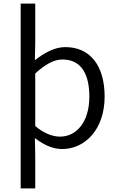

<svg xmlns="http://www.w3.org/2000/svg" viewBox="-20 -816 655 1068"><path d="M95 232H176V45L174 -48C225 -9 274 13 326 13C451 13 562 -94 562 -279C562 -445 486 -554 343 -554C282 -554 224 -520 174 -481L176 -576V-796H95ZM314 -56C277 -56 227 -71 176 -115V-407C231 -458 280 -485 327 -485C435 -485 477 -400 477 -278C477 -141 408 -56 314 -56Z"/></svg>

Font: Source Han Sans JP Normal
Style: Regular
Weight: 350
Designer: Ryoko NISHIZUKA 西塚涼子 (kana, bopomofo & ideographs); Paul D. Hunt (Latin, Greek & Cyrillic); Sandoll Communications 산돌커뮤니
Foundry: Adobe
Version: Version 2.002;hotconv 1.0.116;makeotfexe 2.5.65601